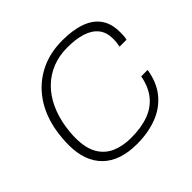

<svg xmlns="http://www.w3.org/2000/svg" viewBox="-171 -883 1080 1080"><g transform="rotate(-45 368.5 -343.0)"><path d="M341 12Q207 12 136 -57.5Q65 -127 65 -256Q65 -285 67.5 -312Q70 -339 74 -364Q92 -467 143.5 -541.5Q195 -616 274.5 -657Q354 -698 456 -698Q539 -698 598 -677Q657 -656 688 -612.5Q719 -569 719 -502Q719 -489 718.5 -474.5Q718 -460 714 -445H659Q662 -460 663.5 -474Q665 -488 665 -501Q665 -553 639.5 -585.5Q614 -618 565.5 -634Q517 -650 448 -650Q382 -650 327.5 -628Q273 -606 232 -565.5Q191 -525 164.5 -468.5Q138 -412 127 -343Q126 -333 124.5 -322.5Q123 -312 122 -301Q121 -290 120.5 -279Q120 -268 120 -256Q120 -177 148 -128.5Q176 -80 226 -58Q276 -36 342 -36Q423 -36 481.5 -57.5Q540 -79 576.5 -124Q613 -169 627 -241H678Q664 -154 618 -98Q572 -42 501 -15Q430 12 341 12Z"/></g></svg>

Font: Archivo SemiBold Thin
Style: Italic
Weight: 250
Italic angle: -10°
Version: Version 2.001